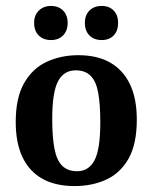

<svg xmlns="http://www.w3.org/2000/svg" viewBox="-20 -617 515 647"><path d="M318 -205Q318 -265 311 -304Q304 -343 285.5 -361.5Q267 -380 235 -380Q195 -380 175.5 -343Q156 -306 156 -216Q156 -155 163.5 -116Q171 -77 189.5 -58.5Q208 -40 240 -40Q279 -40 298.5 -77Q318 -114 318 -205ZM33 -206Q33 -287 61 -336.5Q89 -386 137 -408.5Q185 -431 244 -431Q308 -431 351.5 -406Q395 -381 418 -333Q441 -285 441 -214Q441 -132 413.5 -83Q386 -34 338.5 -12Q291 10 231 10Q167 10 123 -14.5Q79 -39 56 -87Q33 -135 33 -206ZM208 -540Q208 -513 192.5 -497.5Q177 -482 152 -482Q126 -482 110.5 -497.5Q95 -513 95 -540Q95 -566 111 -581.5Q127 -597 152 -597Q177 -597 192.5 -581.5Q208 -566 208 -540ZM378 -540Q378 -513 363 -497.5Q348 -482 323 -482Q297 -482 281.5 -497.5Q266 -513 266 -540Q266 -566 281.5 -581.5Q297 -597 323 -597Q348 -597 363 -581.5Q378 -566 378 -540Z"/></svg>

Font: Yrsa SemiBold
Style: Regular
Weight: 600
Version: Version 2.004